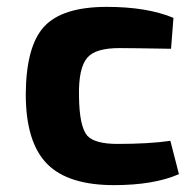

<svg xmlns="http://www.w3.org/2000/svg" viewBox="-20 -527 549 559"><path d="M501 -20Q428 12 312 12Q179 12 118 -49Q55 -112 55 -253Q56 -392 108 -449Q161 -507 291 -507Q408 -507 485 -475L478 -385Q361 -387 328 -387Q259 -387 235 -360Q208 -330 210 -246Q211 -159 234 -132Q256 -108 322 -108Q414 -108 476 -117Z"/></svg>

Font: Taylor Sans Bold LRS
Style: Bold
Weight: 700
Italic angle: -8°
Designer: Natanael Gama
Version: Version 1.001 September 8, 2015